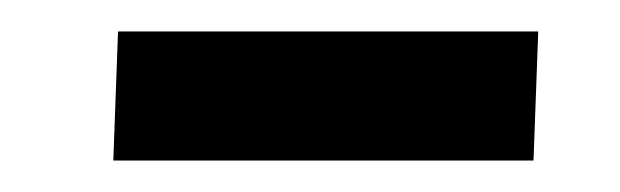

<svg xmlns="http://www.w3.org/2000/svg" viewBox="-20 -349 394 122"><path d="M55 -329H322L319 -247H52Z"/></svg>

Font: Literata 72pt
Style: Italic
Weight: 400
Italic angle: -2°
Designer: Latin by Veronika Burian and Jose Scaglione. Greek by Irene Vlachou. Cyrillic by Vera Evstafieva
Foundry: TypeTogether
Version: Version 3.002